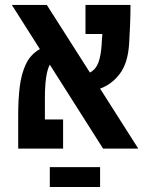

<svg xmlns="http://www.w3.org/2000/svg" viewBox="-20 -606 626 783"><path d="M400.4 0 183.1 -342.3Q163.1 -305.2 163.1 -205.6V-118.7H237.3V0H54.2V-139.2Q54.2 -199.2 60.5 -252Q66.9 -304.7 85.7 -344.5Q104.5 -384.3 142.6 -405.8L28.3 -585.9H170.9L346.7 -310.1Q370.6 -322.8 381.1 -350.6Q391.6 -378.4 394.5 -424.3Q395 -434.6 395.8 -445.6Q396.5 -456.5 397.5 -467.3H328.6V-585.9H512.2Q512.2 -547.4 510.5 -504.4Q508.8 -461.4 506.8 -430.7Q502 -349.6 469.2 -305.9Q436.5 -262.2 388.2 -244.6L543.9 0ZM388.2 75.7V156.7H183.1V75.7Z"/></svg>

Font: Cascadia Mono NF SemiBold
Style: Regular
Weight: 600
Monospace: yes
Designer: Aaron Bell
Foundry: Saja Typeworks
Version: Version 2404.023; ttfautohint (v1.8.4)